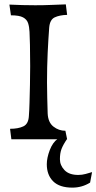

<svg xmlns="http://www.w3.org/2000/svg" viewBox="-20 -637 441 878"><path d="M32 0 26 -48Q63 -48 86.5 -59Q110 -70 112 -106Q114 -131 115 -168Q116 -205 117 -249Q118 -293 118 -335Q118 -388 117 -431.5Q116 -475 115 -491Q114 -514 108.5 -531Q103 -548 85.5 -557.5Q68 -567 30 -567L23 -616Q85 -613 141 -613Q180 -613 215 -614.5Q250 -616 281 -617L287 -569Q252 -568 230 -557.5Q208 -547 205 -511Q201 -458 198 -395.5Q195 -333 195 -260Q195 -224 196 -191Q197 -158 198 -118Q200 -77 224.5 -58Q249 -39 279 -39L287 0ZM311 221Q252 221 223 192Q194 163 194 114Q194 85 207.5 49.5Q221 14 244 -2H287Q268 26 261 45Q254 64 254 91Q254 119 275 141Q296 163 338 163Q355 163 371.5 158.5Q388 154 401 150L392 198Q355 221 311 221Z"/></svg>

Font: Maname
Style: Regular
Weight: 400
Designer: Pathum Egodawatta
Foundry: mooniak
Version: Version 1.000; ttfautohint (v1.8.4.7-5d5b)